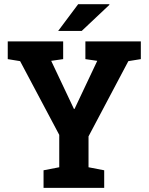

<svg xmlns="http://www.w3.org/2000/svg" viewBox="-20 -912 723 932"><path d="M17.6 0ZM286.6 -625 228.5 -616.7 338.9 -383.3H341.8L452.1 -616.7L394.5 -625V-710.9H663.6V-625L603 -615.2L409.7 -250V-100.1L485.8 -85.4V0H191.4V-85.4L267.6 -100.1V-257.3L77.6 -615.2L17.6 -625V-710.9H286.6ZM359.4 -891.6H510.3L511.2 -888.7L376.5 -761.7H262.2Z"/></svg>

Font: Roboto Avanza Slab
Style: Bold
Weight: 700
Designer: Google
Version: Version 1.100263; 2013; ttfautohint (v0.94.20-1c74) -l 8 -r 